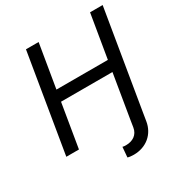

<svg xmlns="http://www.w3.org/2000/svg" viewBox="-211 -877 1162 1233"><g transform="rotate(-30 370.0 -260.5)"><path d="M515.6 0 507.5 51.5C499.3 104 458.5 127.5 410.5 127.5C405.5 127.5 393.5 127.5 384.6 124.6L378.2 199.9C387.8 203.8 408 205.6 422.9 205.6C516.7 205.6 585.6 146.7 599.4 58.9L609 0L729.8 -727.3H636.4L582.7 -405.5H201.3L255 -727.3H161.2L40.5 0H134.2L187.9 -323.2H569.2Z"/></g></svg>

Font: Margiela Sans Text
Style: Italic
Weight: 400
Italic angle: -9.39999°
Designer: Stefan Endress, Andreas Faust
Version: Version 1.100;FEAKit 1.0